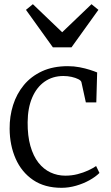

<svg xmlns="http://www.w3.org/2000/svg" viewBox="-20 -886 532 917"><path d="M26 -271Q25.5 -330.5 42.5 -384.2Q59.5 -438 94 -479.8Q128.5 -521.5 181 -545.8Q233.5 -570 304 -570Q333 -570 360.2 -564.8Q387.5 -559.5 409.2 -552.5Q431 -545.5 444 -540L440 -397H390L369 -493Q367.5 -501 354.2 -507.8Q341 -514.5 322 -518.8Q303 -523 283 -523Q231.5 -523 193.2 -496.2Q155 -469.5 133.8 -420Q112.5 -370.5 112 -302Q111.5 -237 125.2 -188.8Q139 -140.5 163.5 -109.2Q188 -78 221 -62.5Q254 -47 292 -47Q322.5 -47 350.5 -54.2Q378.5 -61.5 401.2 -72Q424 -82.5 439 -93L455 -60Q436.5 -41.5 407.2 -25.2Q378 -9 343.2 1Q308.5 11 274 11Q193 11 138 -26.5Q83 -64 54.8 -128Q26.5 -192 26 -271ZM137 -866 277 -732 417 -866 450 -839 321.5 -660H232.5L104 -839Z"/></svg>

Font: Merriweather 7pt Light
Style: Regular
Weight: 300
Designer: Eben Sorkin
Foundry: Eben Sorkin
Version: Version 2.200;gftools[0.9.31]